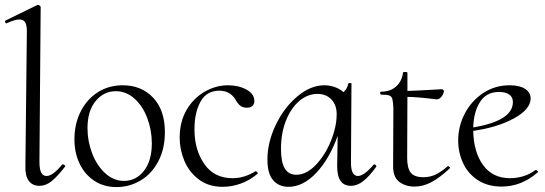

<svg xmlns="http://www.w3.org/2000/svg" viewBox="-21 -745 2213 779"><path d="M82 -70 88 -619Q88 -643 81 -654.5Q74 -666 57 -666Q40 -666 7 -651L5 -650Q2 -650 0 -655Q-2 -660 2 -662L131 -725H133Q137 -725 140.5 -722Q144 -719 144 -717L139 -89Q139 -59 146 -45Q153 -31 168 -31Q193 -31 231 -77Q232 -78 234 -78Q238 -78 241.5 -74.5Q245 -71 243 -69Q212 -29 188.5 -10Q165 9 139 9Q111 9 96 -11Q81 -31 82 -70Z M281 -180Q281 -242 306 -292Q331 -342 375.5 -370.5Q420 -399 477 -399Q553 -399 600.5 -348.5Q648 -298 648 -209Q648 -141 621 -90Q594 -39 549 -12.5Q504 14 452 14Q400 14 361.5 -11.5Q323 -37 302 -81Q281 -125 281 -180ZM595 -163Q595 -217 576.5 -266Q558 -315 524.5 -345Q491 -375 449 -375Q400 -375 367 -335Q334 -295 334 -225Q334 -172 353 -122.5Q372 -73 406 -42Q440 -11 482 -11Q531 -11 563 -52Q595 -93 595 -163Z M708 -186Q708 -251 736 -299Q764 -347 809.5 -373Q855 -399 904 -399Q947 -399 979 -381.5Q1011 -364 1011 -335Q1011 -323 1003.5 -315.5Q996 -308 981 -308Q964 -308 954 -316Q944 -324 935 -340Q913 -377 869 -377Q817 -377 792.5 -332.5Q768 -288 768 -220Q768 -137 808 -79.5Q848 -22 923 -22Q970 -22 1015 -50H1016Q1019 -50 1022.5 -46.5Q1026 -43 1024 -40Q992 -13 955.5 0Q919 13 883 13Q825 13 785.5 -17Q746 -47 727 -92.5Q708 -138 708 -186Z M1498 -78Q1501 -78 1504 -74.5Q1507 -71 1506 -69Q1477 -29 1452.5 -10Q1428 9 1403 9Q1347 9 1347 -70L1349 -194Q1316 -101 1262.5 -44Q1209 13 1149 13Q1111 13 1087.5 -13.5Q1064 -40 1064 -98Q1064 -167 1097.5 -237.5Q1131 -308 1185 -353.5Q1239 -399 1295 -399Q1316 -399 1336.5 -392Q1357 -385 1373 -371Q1389 -387 1392 -406Q1393 -408 1399.5 -408Q1406 -408 1405 -406L1403 -89Q1402 -31 1431 -31Q1456 -31 1495 -77Q1496 -78 1498 -78ZM1345 -282Q1345 -319 1323.5 -341.5Q1302 -364 1267 -364Q1227 -364 1193 -335Q1159 -306 1139 -255Q1119 -204 1119 -141Q1119 -87 1134.5 -61.5Q1150 -36 1181 -36Q1222 -36 1260 -75.5Q1298 -115 1321.5 -173Q1345 -231 1345 -282Z M1797 -71Q1800 -71 1803 -67.5Q1806 -64 1804 -62Q1762 -23 1728.5 -5.5Q1695 12 1661 12Q1623 12 1598 -8Q1573 -28 1574 -73L1575 -306Q1574 -332 1571 -343Q1568 -354 1558.5 -357.5Q1549 -361 1526 -361Q1522 -361 1521.5 -367Q1521 -373 1525 -373Q1563 -373 1586.5 -394.5Q1610 -416 1614 -450Q1614 -453 1622 -453Q1632 -453 1632 -450V-376Q1669 -377 1771 -383Q1775 -383 1777.5 -380.5Q1780 -378 1780 -374Q1779 -364 1769.5 -352Q1760 -340 1748 -342Q1679 -351 1632 -352L1631 -104Q1631 -63 1645.5 -44.5Q1660 -26 1697 -26Q1725 -26 1748 -37.5Q1771 -49 1796 -71Z M2153 -55Q2156 -55 2159.5 -52Q2163 -49 2161 -46Q2095 12 2014 12Q1958 12 1918 -14Q1878 -40 1858 -83Q1838 -126 1838 -175Q1838 -233 1865 -284.5Q1892 -336 1939.5 -367.5Q1987 -399 2047 -399Q2087 -399 2109.5 -384.5Q2132 -370 2132 -345Q2131 -301 2064 -264.5Q1997 -228 1899 -214Q1901 -127 1939.5 -74.5Q1978 -22 2049 -22Q2075 -22 2102 -30Q2129 -38 2151 -55ZM1899 -228Q2060 -255 2060 -331Q2060 -351 2045 -361.5Q2030 -372 2004 -372Q1953 -372 1927 -332Q1901 -292 1899 -228Z"/></svg>

Font: Cormorant Upright
Style: Regular
Weight: 400
Designer: Christian Thalmann (Catharsis Fonts)
Foundry: Catharsis Fonts
Version: Version 3.302